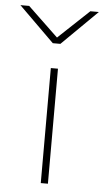

<svg xmlns="http://www.w3.org/2000/svg" viewBox="-110 -777 440 812"><g transform="rotate(5 109.5 -371.0)"><path d="M94.7 0V-488.3H125V0ZM-56.6 -742.2H-19.5L109.4 -619.1L240.2 -742.2H276.4L126 -593.8H93.8Z"/></g></svg>

Font: Gothic A1 Thin
Style: Regular
Weight: 250
Designer: HanYang I&C Co.,Ltd.
Foundry: HanYang I&C Co.,Ltd.
Version: Version 2.50